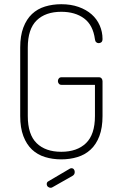

<svg xmlns="http://www.w3.org/2000/svg" viewBox="-20 -751 571 912"><path d="M272 -348Q264 -348 259.5 -353.5Q255 -359 255 -366Q255 -373 259.5 -378.5Q264 -384 272 -384H450Q458 -384 462.5 -378.5Q467 -373 467 -365V-200Q467 -144 452 -104.5Q437 -65 410.5 -40.5Q384 -16 348 -5Q312 6 271 6Q230 6 194 -5Q158 -16 132 -40.5Q106 -65 91 -104.5Q76 -144 76 -200V-525Q76 -581 91 -620.5Q106 -660 132 -684.5Q158 -709 194 -720Q230 -731 271 -731Q317 -731 353.5 -718Q390 -705 415 -683Q440 -661 453.5 -630.5Q467 -600 467 -566Q467 -555 461.5 -550.5Q456 -546 449 -546Q442 -546 437 -550.5Q432 -555 431 -564Q422 -632 379.5 -663.5Q337 -695 271 -695Q196 -695 154 -654Q112 -613 112 -525V-200Q112 -112 154 -71Q196 -30 271 -30Q346 -30 388.5 -71Q431 -112 431 -200V-348ZM230 138Q225 141 221 141Q213 141 207.5 136Q202 131 202 123Q202 114 210 110L312 50Q316 48 319 48Q327 48 331 53.5Q335 59 335 66Q335 78 325 84Z"/></svg>

Font: AkaAcidDosis
Style: ExtraLight
Weight: 250
Designer: Edgar Tolentino, Pablo Impallari, Igino Marini, Aka-Acid
Foundry: Edgar Tolentino, Pablo Impallari, Igino Marini, Aka-Acid
Version: Version 1.007